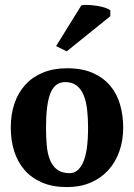

<svg xmlns="http://www.w3.org/2000/svg" viewBox="-20 -743 540 774"><path d="M23.4 -228.5Q23.4 -282.7 38.6 -326.7Q53.7 -370.6 82.8 -402.1Q111.8 -433.6 154.1 -450.7Q196.3 -467.8 250 -467.8Q312 -467.8 355 -448.5Q397.9 -429.2 425 -396.5Q452.1 -363.8 464.4 -320.3Q476.6 -276.9 476.6 -228.5Q476.6 -176.3 460.9 -132.3Q445.3 -88.4 416 -56.4Q386.7 -24.4 344.7 -6.6Q302.7 11.2 250 11.2Q191.9 11.2 149.2 -7.3Q106.4 -25.9 78.6 -58.1Q50.8 -90.3 37.1 -134Q23.4 -177.7 23.4 -228.5ZM165.5 -228.5Q165.5 -190.4 168.5 -157Q171.4 -123.5 181.4 -98.6Q191.4 -73.7 210.4 -59.3Q229.5 -44.9 261.2 -44.9Q295.4 -44.9 315.2 -88.9Q335 -132.8 335 -228.5Q335 -266.6 331.3 -300Q327.6 -333.5 317.6 -358.4Q307.6 -383.3 289.6 -397.7Q271.5 -412.1 242.7 -412.1Q201.7 -412.1 183.6 -367.9Q165.5 -323.7 165.5 -228.5ZM308.1 -721.7Q315.4 -723.6 333 -723.1Q350.6 -722.7 369.6 -719.7Q388.7 -716.8 404.3 -711.7Q419.9 -706.5 424.8 -700.7V-677.7L249 -536.1L206.1 -557.1Z"/></svg>

Font: PT Astra Serif
Style: Bold
Weight: 700
Designer: A.Korolkova, I. Chaeva
Foundry: ParaType Ltd
Version: Version 1.002